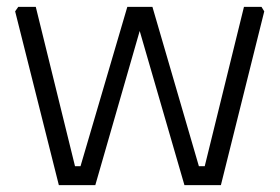

<svg xmlns="http://www.w3.org/2000/svg" viewBox="-20 -538 813 558"><path d="M24 -505 33 -518H84L198 -55H214L350 -518H423L558 -55H575L689 -518H740L748 -505L622 0H516L386 -448L257 0H151Z"/></svg>

Font: Oxanium ExtraLight Light
Style: Regular
Weight: 300
Version: Version 2.000